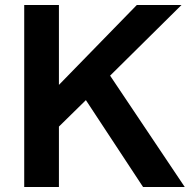

<svg xmlns="http://www.w3.org/2000/svg" viewBox="-20 -749 760 769"><path d="M77 0V-729H216V-409L528 -729H707L421 -446L720 0H553L324 -348L216 -242V0Z"/></svg>

Font: BDO Grotesk DemiBold
Style: Regular
Weight: 600
Designer: Deni Anggara
Foundry: Lokal Container
Version: Version 2.000